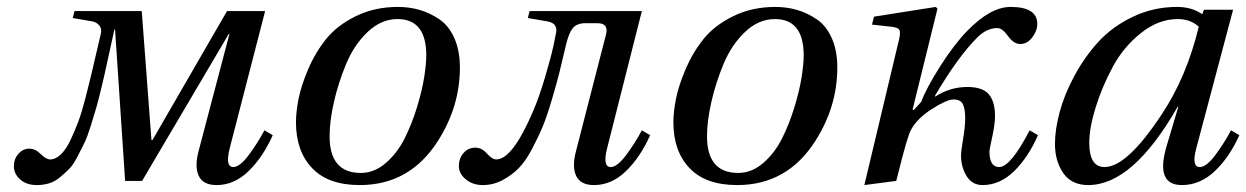

<svg xmlns="http://www.w3.org/2000/svg" viewBox="-20 -522 3596 554"><path d="M20 -43Q20 -63 33 -78Q46 -93 65 -93Q82 -93 97.5 -77.5Q113 -62 125 -62Q140 -62 155 -76Q170 -90 182.5 -116Q195 -142 205.5 -170Q216 -198 226 -237Q236 -276 243 -305Q250 -334 258.5 -371.5Q267 -409 271 -425Q274 -439 267 -448Q260 -457 248 -460L190 -470L195 -490H389L417 -118H420L635 -490H745L643 -95Q629 -40 653 -40Q672 -40 698 -75Q724 -110 743 -146L767 -132Q739 -69 697.5 -28.5Q656 12 605 12Q566 12 553.5 -14.5Q541 -41 553 -86L642 -424H640L390 0H341L312 -437H310Q307 -425 302 -400Q292 -356 287.5 -334Q283 -312 273.5 -272.5Q264 -233 258 -212Q252 -191 242 -159Q232 -127 223.5 -109.5Q215 -92 203 -69Q191 -46 179 -34Q167 -22 152.5 -10Q138 2 121.5 7Q105 12 86 12Q57 12 38.5 -4Q20 -20 20 -43Z M834 -169Q834 -199 841.5 -237Q849 -275 869.5 -323Q890 -371 921.5 -410Q953 -449 1007 -475.5Q1061 -502 1128 -502Q1161 -502 1190.5 -493.5Q1220 -485 1247.5 -466.5Q1275 -448 1291 -412Q1307 -376 1307 -327Q1307 -215 1244 -116Q1163 12 1018 12Q927 12 880.5 -37Q834 -86 834 -169ZM931 -129Q931 -23 1021 -23Q1060 -23 1093 -51.5Q1126 -80 1147 -121.5Q1168 -163 1183 -212Q1198 -261 1204 -299.5Q1210 -338 1210 -362Q1210 -467 1127 -467Q1080 -467 1041 -430Q1002 -393 979 -338Q956 -283 943.5 -227.5Q931 -172 931 -129Z M1352 -96Q1370 -96 1385 -79Q1400 -62 1412 -62Q1459 -62 1519 -203Q1536 -243 1552.5 -298.5Q1569 -354 1577 -390L1584 -425Q1591 -454 1561 -460L1503 -470L1508 -490H1832L1732 -95Q1718 -40 1742 -40Q1761 -40 1787 -75Q1813 -110 1832 -146L1856 -132Q1828 -69 1786.5 -28.5Q1745 12 1694 12Q1655 12 1642.5 -14.5Q1630 -41 1642 -86L1729 -424Q1736 -455 1704 -455H1669Q1644 -455 1632.5 -440.5Q1621 -426 1613 -392Q1601 -341 1594 -312.5Q1587 -284 1572.5 -235Q1558 -186 1546 -157Q1534 -128 1515 -92Q1496 -56 1476 -36Q1456 -16 1429.5 -2Q1403 12 1373 12Q1344 12 1324 -4.5Q1304 -21 1304 -43Q1304 -65 1317.5 -80.5Q1331 -96 1352 -96Z M1923 -169Q1923 -199 1930.5 -237Q1938 -275 1958.5 -323Q1979 -371 2010.5 -410Q2042 -449 2096 -475.5Q2150 -502 2217 -502Q2250 -502 2279.5 -493.5Q2309 -485 2336.5 -466.5Q2364 -448 2380 -412Q2396 -376 2396 -327Q2396 -215 2333 -116Q2252 12 2107 12Q2016 12 1969.5 -37Q1923 -86 1923 -169ZM2020 -129Q2020 -23 2110 -23Q2149 -23 2182 -51.5Q2215 -80 2236 -121.5Q2257 -163 2272 -212Q2287 -261 2293 -299.5Q2299 -338 2299 -362Q2299 -467 2216 -467Q2169 -467 2130 -430Q2091 -393 2068 -338Q2045 -283 2032.5 -227.5Q2020 -172 2020 -129Z M2474 12 2571 -395Q2579 -424 2576 -433.5Q2573 -443 2551 -445L2496 -451L2502 -474L2680 -502L2685 -497L2613 -205H2617L2638 -228Q2653 -268 2693 -331Q2733 -394 2771 -433Q2838 -502 2896 -502Q2973 -502 2973 -453Q2973 -433 2958.5 -414Q2944 -395 2924 -395Q2905 -395 2888.5 -418Q2872 -441 2858 -441Q2827 -441 2800 -414Q2744 -358 2678 -246V-243Q2721 -271 2771 -271Q2816 -271 2833.5 -249.5Q2851 -228 2851 -188Q2851 -163 2843 -127Q2835 -91 2835 -85Q2835 -40 2863 -40Q2896 -40 2951 -146L2975 -132Q2947 -68 2906 -28Q2865 12 2815 12Q2785 12 2769 -14Q2753 -40 2753 -73Q2753 -86 2759 -121.5Q2765 -157 2765 -180Q2765 -207 2758.5 -221Q2752 -235 2731 -235Q2712 -235 2669 -207.5Q2626 -180 2609 -148Q2598 -129 2572 -23L2566 0Z M3024 -107Q3024 -148 3037.5 -198.5Q3051 -249 3080 -303Q3109 -357 3149 -401Q3189 -445 3248.5 -473.5Q3308 -502 3376 -502Q3419 -502 3449 -481L3454 -494H3538L3432 -95Q3417 -40 3442 -40Q3461 -40 3487 -75Q3513 -110 3532 -146L3556 -132Q3528 -69 3485.5 -28.5Q3443 12 3390 12Q3313 12 3346 -100L3380 -214H3378Q3249 12 3120 12Q3072 12 3048 -22.5Q3024 -57 3024 -107ZM3123 -110Q3123 -40 3167 -40Q3232 -40 3332 -192Q3404 -300 3439 -445Q3415 -467 3378 -467Q3323 -467 3272.5 -427Q3222 -387 3191 -329.5Q3160 -272 3141.5 -212.5Q3123 -153 3123 -110Z"/></svg>

Font: Lingua Franca
Style: Italic
Weight: 400
Italic angle: -13°
Version: Version 1.19